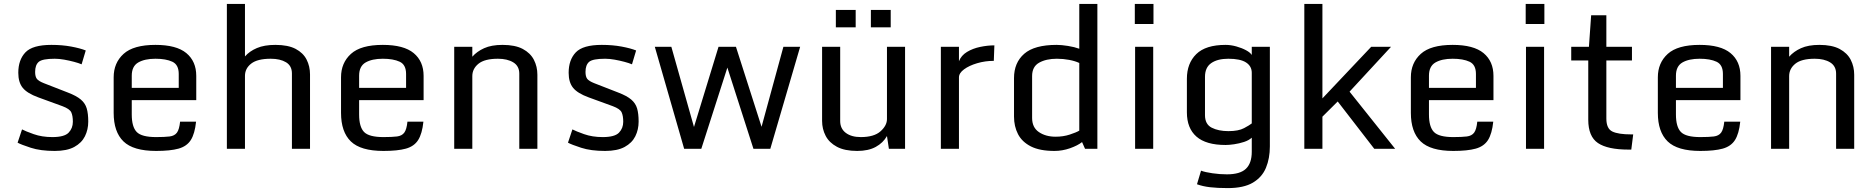

<svg xmlns="http://www.w3.org/2000/svg" viewBox="-20 -755 9512 974"><path d="M69.3 -31.2 91.8 -98.6Q108.9 -89.4 150.9 -74.5Q192.9 -59.6 245.6 -59.6Q306.6 -59.6 328.1 -82Q349.6 -104.5 349.6 -137.2Q349.6 -167.5 341.6 -185.1Q333.5 -202.6 296.9 -216.3L173.8 -261.2Q117.7 -281.7 95.2 -309.6Q72.8 -337.4 72.8 -385.7Q72.8 -451.2 108.9 -489.3Q145 -527.3 240.7 -527.3Q295.4 -527.3 341.1 -518.8Q386.7 -510.3 415 -499L394 -428.7Q379.4 -435.1 355.5 -441.4Q331.5 -447.8 305.7 -452.4Q279.8 -457 257.8 -457Q194.8 -457 176.5 -441.2Q158.2 -425.3 158.2 -390.1Q158.2 -366.2 167.2 -354.7Q176.3 -343.3 202.6 -333L324.2 -285.6Q367.7 -269 389.9 -250.2Q412.1 -231.4 419.9 -205.1Q427.7 -178.7 427.7 -138.2Q427.7 -97.7 410.9 -63.7Q394 -29.8 356.7 -9.5Q319.3 10.7 257.8 10.7Q185.5 10.7 136.2 -5.4Q86.9 -21.5 69.3 -31.2Z M556.6 -182.6V-362.8Q556.6 -436 606.9 -481.7Q657.2 -527.3 768.6 -527.3Q875 -527.3 925.3 -485.6Q975.6 -443.8 975.6 -370.1V-247.1H648.4V-174.3Q648.4 -111.3 673.6 -85.4Q698.7 -59.6 772 -59.6Q815.4 -59.6 840.6 -62.7Q865.7 -65.9 877.7 -82.3Q889.6 -98.6 893.6 -137.7H974.6Q968.3 -76.7 948 -44.7Q927.7 -12.7 885.7 -1Q843.8 10.7 772 10.7Q656.2 10.7 606.4 -37.6Q556.6 -85.9 556.6 -182.6ZM886.7 -309.1V-379.9Q886.7 -426.8 854.2 -441.9Q821.8 -457 768.6 -457Q713.9 -457 681.2 -438Q648.4 -418.9 648.4 -371.1V-309.1Z M1130.9 -734.9H1222.7V-468.8Q1245.6 -495.1 1283.2 -511.2Q1320.8 -527.3 1377 -527.3Q1440.9 -527.3 1479.5 -507.1Q1518.1 -486.8 1535.4 -452.6Q1552.7 -418.5 1552.7 -377.4V0H1460.9V-382.3Q1460.9 -420.9 1431.2 -439Q1401.4 -457 1353.5 -457Q1286.1 -457 1254.4 -432.4Q1222.7 -407.7 1222.7 -370.1V0H1130.9Z M1710 -182.6V-362.8Q1710 -436 1760.3 -481.7Q1810.5 -527.3 1921.9 -527.3Q2028.3 -527.3 2078.6 -485.6Q2128.9 -443.8 2128.9 -370.1V-247.1H1801.8V-174.3Q1801.8 -111.3 1826.9 -85.4Q1852.1 -59.6 1925.3 -59.6Q1968.8 -59.6 1993.9 -62.7Q2019 -65.9 2031 -82.3Q2043 -98.6 2046.9 -137.7H2127.9Q2121.6 -76.7 2101.3 -44.7Q2081.1 -12.7 2039.1 -1Q1997.1 10.7 1925.3 10.7Q1809.6 10.7 1759.8 -37.6Q1710 -85.9 1710 -182.6ZM2040 -309.1V-379.9Q2040 -426.8 2007.6 -441.9Q1975.1 -457 1921.9 -457Q1867.2 -457 1834.5 -438Q1801.8 -418.9 1801.8 -371.1V-309.1Z M2284.2 -517.6H2376V-467.3Q2398.9 -493.7 2436 -510.5Q2473.1 -527.3 2529.3 -527.3Q2593.3 -527.3 2632.1 -506.6Q2670.9 -485.8 2688.5 -451.4Q2706.1 -417 2706.1 -376V0H2614.3V-381.3Q2614.3 -419.9 2584 -438.5Q2553.7 -457 2505.9 -457Q2438.5 -457 2407.2 -431.6Q2376 -406.2 2376 -368.7V0H2284.2Z M2861.3 -31.2 2883.8 -98.6Q2900.9 -89.4 2942.9 -74.5Q2984.9 -59.6 3037.6 -59.6Q3098.6 -59.6 3120.1 -82Q3141.6 -104.5 3141.6 -137.2Q3141.6 -167.5 3133.5 -185.1Q3125.5 -202.6 3088.9 -216.3L2965.8 -261.2Q2909.7 -281.7 2887.2 -309.6Q2864.7 -337.4 2864.7 -385.7Q2864.7 -451.2 2900.9 -489.3Q2937 -527.3 3032.7 -527.3Q3087.4 -527.3 3133.1 -518.8Q3178.7 -510.3 3207 -499L3186 -428.7Q3171.4 -435.1 3147.5 -441.4Q3123.5 -447.8 3097.7 -452.4Q3071.8 -457 3049.8 -457Q2986.8 -457 2968.5 -441.2Q2950.2 -425.3 2950.2 -390.1Q2950.2 -366.2 2959.2 -354.7Q2968.3 -343.3 2994.6 -333L3116.2 -285.6Q3159.7 -269 3181.9 -250.2Q3204.1 -231.4 3211.9 -205.1Q3219.7 -178.7 3219.7 -138.2Q3219.7 -97.7 3202.9 -63.7Q3186 -29.8 3148.7 -9.5Q3111.3 10.7 3049.8 10.7Q2977.5 10.7 2928.2 -5.4Q2878.9 -21.5 2861.3 -31.2Z M3301.8 -517.6H3385.7L3500.5 -110.8L3625 -517.6H3713.4L3843.3 -111.8L3954.1 -517.6H4039.1L3887.7 0H3802.2L3669.9 -412.1L3537.6 0H3450.7Z M4328.6 10.7Q4265.1 10.7 4225.8 -10.3Q4186.5 -31.2 4168.5 -65.9Q4150.4 -100.6 4150.4 -141.6V-517.6H4242.2V-141.1Q4242.2 -102.5 4270.5 -81.1Q4298.8 -59.6 4346.7 -59.6Q4414.1 -59.6 4446.8 -88.9Q4479.5 -118.2 4479.5 -150.9V-517.6H4571.3V0H4489.3L4479.5 -64.9Q4460 -30.3 4422.6 -9.8Q4385.3 10.7 4328.6 10.7ZM4220.2 -704.6H4320.8V-616.2H4220.2ZM4397.9 -704.6H4498.5V-616.2H4397.9Z M4752.9 -517.6H4844.7V-444.3Q4856 -473.6 4885.5 -491.5Q4915 -509.3 4952.6 -517.1Q4990.2 -524.9 5024.4 -524.9L5021.5 -446.3Q4977.5 -446.3 4937 -434.3Q4896.5 -422.4 4870.6 -403.3Q4844.7 -384.3 4844.7 -362.3V0H4752.9Z M5124 -163.6V-358.9Q5124 -437 5175.8 -482.2Q5227.5 -527.3 5340.3 -527.3Q5364.7 -527.3 5397.9 -522Q5431.2 -516.6 5455.1 -507.8V-734.9H5546.9V0H5484.4L5469.2 -34.2Q5446.8 -16.6 5408 -2.9Q5369.1 10.7 5329.1 10.7Q5254.9 10.7 5209.7 -12.2Q5164.6 -35.2 5144.3 -74.5Q5124 -113.8 5124 -163.6ZM5455.1 -92.3V-435.5Q5434.6 -445.3 5404.1 -451.2Q5373.5 -457 5341.3 -457Q5287.1 -457 5251.5 -437Q5215.8 -417 5215.8 -369.1V-156.7Q5215.8 -108.4 5250.2 -85Q5284.7 -61.5 5335 -61.5Q5374 -61.5 5406.7 -72.3Q5439.5 -83 5455.1 -92.3Z M5738.3 -517.6H5830.1V0H5738.3ZM5736.8 -734.9H5831.5V-633.3H5736.8Z M6208.5 199.2Q6156.2 199.2 6118.7 194.8Q6081.1 190.4 6052.2 179.7L6072.8 110.8Q6093.8 118.7 6130.9 124Q6168 129.4 6204.1 129.4Q6271 129.4 6300.5 101.1Q6330.1 72.8 6330.1 15.1V-56.6Q6315.4 -43 6290.8 -34.9Q6266.1 -26.9 6240.7 -23.2Q6215.3 -19.5 6197.3 -19.5Q6098.1 -19.5 6049.6 -62Q6001 -104.5 6001 -185.1V-355.5Q6001 -433.6 6048.6 -480.5Q6096.2 -527.3 6197.3 -527.3Q6223.6 -527.3 6251.7 -519.5Q6279.8 -511.7 6301.3 -500Q6322.8 -488.3 6330.1 -476.1V-517.6H6421.9V-12.2Q6421.9 48.3 6402.1 96.2Q6382.3 144 6335.7 171.6Q6289.1 199.2 6208.5 199.2ZM6211.4 -89.8Q6262.7 -89.8 6291 -105Q6319.3 -120.1 6330.1 -128.9V-385.7Q6330.1 -419.4 6301 -438.2Q6272 -457 6210.9 -457Q6156.7 -457 6124.8 -435.1Q6092.8 -413.1 6092.8 -365.2V-170.9Q6092.8 -124.5 6127 -107.2Q6161.1 -89.8 6211.4 -89.8Z M6596.7 -734.9H6688.5V-255.9L6936 -517.6H7036.6L6826.2 -290L7057.6 0H6951.7L6766.1 -240.2L6688.5 -163.1V0H6596.7Z M7137.2 -182.6V-362.8Q7137.2 -436 7187.5 -481.7Q7237.8 -527.3 7349.1 -527.3Q7455.6 -527.3 7505.9 -485.6Q7556.2 -443.8 7556.2 -370.1V-247.1H7229V-174.3Q7229 -111.3 7254.2 -85.4Q7279.3 -59.6 7352.5 -59.6Q7396 -59.6 7421.1 -62.7Q7446.3 -65.9 7458.3 -82.3Q7470.2 -98.6 7474.1 -137.7H7555.2Q7548.8 -76.7 7528.6 -44.7Q7508.3 -12.7 7466.3 -1Q7424.3 10.7 7352.5 10.7Q7236.8 10.7 7187 -37.6Q7137.2 -85.9 7137.2 -182.6ZM7467.3 -309.1V-379.9Q7467.3 -426.8 7434.8 -441.9Q7402.3 -457 7349.1 -457Q7294.4 -457 7261.7 -438Q7229 -418.9 7229 -371.1V-309.1Z M7721.2 -517.6H7813V0H7721.2ZM7719.7 -734.9H7814.5V-633.3H7719.7Z M8037.1 -147.9V-448.2H7950.7V-517.6H8040.5L8051.8 -677.7H8128.9V-517.6H8258.8V-448.2H8128.9V-153.8Q8128.9 -102.5 8159.2 -87.9Q8189.5 -73.2 8254.9 -73.2H8265.1L8255.4 3.9H8241.7Q8135.7 3.9 8086.4 -29.3Q8037.1 -62.5 8037.1 -147.9Z M8390.1 -182.6V-362.8Q8390.1 -436 8440.4 -481.7Q8490.7 -527.3 8602.1 -527.3Q8708.5 -527.3 8758.8 -485.6Q8809.1 -443.8 8809.1 -370.1V-247.1H8481.9V-174.3Q8481.9 -111.3 8507.1 -85.4Q8532.2 -59.6 8605.5 -59.6Q8648.9 -59.6 8674.1 -62.7Q8699.2 -65.9 8711.2 -82.3Q8723.1 -98.6 8727.1 -137.7H8808.1Q8801.8 -76.7 8781.5 -44.7Q8761.2 -12.7 8719.2 -1Q8677.2 10.7 8605.5 10.7Q8489.7 10.7 8439.9 -37.6Q8390.1 -85.9 8390.1 -182.6ZM8720.2 -309.1V-379.9Q8720.2 -426.8 8687.7 -441.9Q8655.3 -457 8602.1 -457Q8547.4 -457 8514.6 -438Q8481.9 -418.9 8481.9 -371.1V-309.1Z M8964.4 -517.6H9056.2V-467.3Q9079.1 -493.7 9116.2 -510.5Q9153.3 -527.3 9209.5 -527.3Q9273.4 -527.3 9312.3 -506.6Q9351.1 -485.8 9368.7 -451.4Q9386.2 -417 9386.2 -376V0H9294.4V-381.3Q9294.4 -419.9 9264.2 -438.5Q9233.9 -457 9186 -457Q9118.7 -457 9087.4 -431.6Q9056.2 -406.2 9056.2 -368.7V0H8964.4Z"/></svg>

Font: Monda
Style: Regular
Weight: 400
Designer: Vernon Adams
Foundry: Vernon Adams
Version: Version 2.100; ttfautohint (v1.8.3)